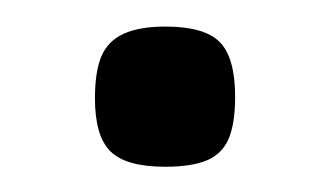

<svg xmlns="http://www.w3.org/2000/svg" viewBox="-20 -116 251 146"><path d="M105.5 10.8Q75.8 10.8 64 -0.9Q52.2 -12.5 52.2 -41.2Q52.2 -61.8 57.2 -73.4Q62.2 -85 74.2 -90.4Q86.2 -95.8 105.8 -95.8Q135.5 -95.8 147.1 -84Q158.8 -72.2 158.8 -42.2Q158.8 -22.2 153.9 -10.6Q149 1 137.4 5.9Q125.8 10.8 105.5 10.8Z"/></svg>

Font: Fredoka Light
Style: Regular
Weight: 300
Designer: Ben Nathan
Foundry: Milena B. Brandão, Ben Nathan
Version: Version 2.001